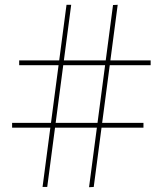

<svg xmlns="http://www.w3.org/2000/svg" viewBox="-20 -775 678 801"><path d="M351.5 6 451.5 -754 471 -755 371 5ZM30.5 -242.5V-262.5H578.5V-242.5ZM157.5 5 257.5 -755H277L177 5ZM60 -503V-523H608.5V-503Z"/></svg>

Font: Bodoni Moda
Style: Bold
Weight: 700
Designer: Owen Earl
Foundry: indestructible type
Version: Version 2.005